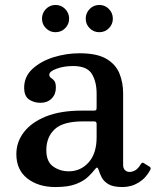

<svg xmlns="http://www.w3.org/2000/svg" viewBox="-20 -745 628 775"><path d="M46 -123Q46 -171.5 76.2 -211.2Q106.5 -251 165.2 -274.8Q224 -298.5 310 -298.5H357Q365.5 -298.5 367.8 -300.5Q370 -302.5 370 -311.5V-367Q370 -415.5 350.5 -447Q331 -478.5 275 -478.5Q238.5 -478.5 208.8 -467.8Q179 -457 179 -443.5Q179 -435 185.8 -430.8Q192.5 -426.5 199 -418.8Q205.5 -411 205.5 -391Q205.5 -364 188.2 -347Q171 -330 143.5 -330Q117 -330 97.2 -343.5Q77.5 -357 77.5 -391Q77.5 -436 111.2 -467Q145 -498 196.2 -514Q247.5 -530 301 -530Q371 -530 409 -507.8Q447 -485.5 462 -448.8Q477 -412 477 -368.5V-80Q477 -65 484.8 -58Q492.5 -51 503 -51Q513.5 -51 525 -57Q536.5 -63 549 -83Q554 -91.5 560.5 -86.5L584 -72Q590.5 -67.5 587 -60Q569.5 -26.5 539.8 -8.2Q510 10 474.5 10H474Q436.5 10 417.2 -1.8Q398 -13.5 390 -29.8Q382 -46 378.5 -58.5Q375 -68.5 371.8 -68.5Q368.5 -68.5 361.5 -59.5Q352.5 -47.5 335.2 -31Q318 -14.5 286.8 -2.2Q255.5 10 204 10Q134.5 10 90.2 -24.8Q46 -59.5 46 -123ZM167 -138.5Q167 -92.5 194.5 -73Q222 -53.5 257.5 -53.5Q305.5 -53.5 337.8 -89.5Q370 -125.5 370 -191V-245Q370 -255 360 -255H314.5Q235 -255 201 -223.5Q167 -192 167 -138.5ZM381 -615Q358 -615 342 -631Q326 -647 326 -669.5Q326 -692.5 342 -708.8Q358 -725 381 -725Q403.5 -725 419.5 -708.8Q435.5 -692.5 435.5 -669.5Q435.5 -647 419.5 -631Q403.5 -615 381 -615ZM204 -615Q181.5 -615 165.5 -631Q149.5 -647 149.5 -669.5Q149.5 -692.5 165.5 -708.8Q181.5 -725 204 -725Q227 -725 243 -708.8Q259 -692.5 259 -669.5Q259 -647 243 -631Q227 -615 204 -615Z"/></svg>

Font: Besley Medium
Style: Regular
Weight: 500
Designer: Owen Earl
Foundry: indestructible type*
Version: Version 2.001; ttfautohint (v1.8.3)